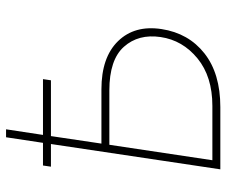

<svg xmlns="http://www.w3.org/2000/svg" viewBox="-77 -674 751 637"><g transform="rotate(-90 298.5 -355.5)"><path d="M265.6 -26.4Q362.8 -26.4 423.1 -75.7Q483.4 -125 494.1 -198.2Q504.9 -271.5 461.9 -319.8Q418.9 -368.2 316.9 -368.2H136.7L85.4 -26.4ZM320.8 -394.5Q426.8 -394.5 480.5 -339.4Q534.2 -284.2 520.5 -194.8Q506.8 -105.5 439.9 -52.7Q373 0 261.7 0H55.2L139.2 -562H64L67.9 -588.4H143.1L161.6 -710.9H188L169.4 -588.4H354.5L350.6 -562H165.5L140.6 -394.5Z"/></g></svg>

Font: Roboto-ThinItalic
Style: Italic
Weight: 250
Italic angle: -12°
Designer: Google
Version: Version 1.100141; 2013; ttfautohint (v0.94.14-c901) -l 8 -r 